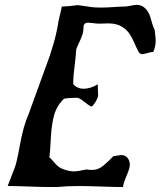

<svg xmlns="http://www.w3.org/2000/svg" viewBox="-20 -749 644 769"><path d="M227.5 -722.7Q256.8 -723.6 291 -728.5Q302.7 -727.5 319.8 -724.6Q336.9 -721.7 350.1 -720.2Q363.3 -718.8 378.9 -718.8H390.6Q407.2 -718.8 434.6 -720.7Q461.9 -722.7 476.6 -722.7Q486.3 -722.7 502.9 -726.1Q519.5 -729.5 527.3 -729.5Q542 -729.5 552.7 -722.7Q564.5 -714.8 571.8 -703.1Q579.1 -691.4 582 -681.2Q585 -670.9 589.4 -655.3Q593.8 -639.6 599.6 -628.9Q603.5 -597.7 603.5 -585.9Q603.5 -562.5 593.8 -541Q585.9 -541 570.8 -536.6Q555.7 -532.2 550.8 -532.2Q540 -532.2 535.2 -541Q528.3 -553.7 518.1 -577.1Q507.8 -600.6 498 -614.7Q488.3 -628.9 470.7 -640.6Q448.2 -655.3 414.1 -655.3Q408.2 -655.3 396 -654.8Q383.8 -654.3 377 -654.3H375Q368.2 -654.3 354 -656.2Q339.8 -658.2 334 -658.2Q314.5 -658.2 314.5 -640.6Q314.5 -624 310.1 -610.4Q305.7 -596.7 297.4 -579.6Q289.1 -562.5 285.2 -550.8Q284.2 -526.4 278.8 -484.4Q273.4 -442.4 273.4 -423.8V-412.1Q289.1 -393.6 315.4 -393.6Q340.8 -393.6 370.1 -410.2L371.1 -412.1Q372.1 -412.1 372.1 -388.7Q372.1 -384.8 372.6 -377.9Q373 -371.1 373 -368.2Q373 -360.4 367.2 -349.1Q361.3 -337.9 355 -330.1Q348.6 -322.3 347.7 -322.3Q340.8 -323.2 329.6 -332Q318.4 -340.8 307.1 -349.1Q295.9 -357.4 287.1 -357.4Q256.8 -357.4 236.3 -353.5Q208 -326.2 197.3 -289.6Q186.5 -252.9 183.6 -195.3Q180.7 -137.7 177.7 -119.1Q185.5 -112.3 195.3 -100.6Q205.1 -88.9 214.4 -81.5Q223.6 -74.2 236.3 -70.3Q259.8 -62.5 276.4 -62.5Q289.1 -62.5 326.2 -70.3Q335 -68.4 348.6 -68.4Q369.1 -68.4 385.7 -79.6Q402.3 -90.8 433.6 -123Q460 -127.9 465.8 -127.9Q481.4 -127.9 490.2 -117.2Q500 -105.5 500 -88.9Q500 -75.2 487.3 -45.9Q474.6 -16.6 472.7 0H449.2Q432.6 0 380.4 -2Q328.1 -3.9 294.9 -3.9Q248 -3.9 209 0H168.9Q144.5 0 93.8 -2Q43 -3.9 19.5 -3.9H10.7L37.1 -72.3Q45.9 -90.8 59.6 -167.5Q73.2 -244.1 95.7 -294.9L160.2 -472.7Q200.2 -576.2 212.9 -655.3Q212.9 -660.2 220.2 -689.9Q227.5 -719.7 227.5 -722.7Z"/></svg>

Font: Essays1743
Style: Italic
Weight: 500
Italic angle: -10°
Designer: Based on the typeface in a 1743 English translation of the essays of Montaigne.  PostScript/TrueType font designed by Jo
Version: Version 002.100